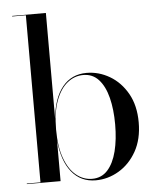

<svg xmlns="http://www.w3.org/2000/svg" viewBox="-54 -796 705 853"><g transform="rotate(-5 299.0 -370.0)"><path d="M339 10Q272 10 231.5 -40.2Q191 -90.5 182.5 -181.5V0H32V-2.5H93V-747.5H32V-750H182.5V-278.5Q191 -370 231.5 -419.5Q272 -469 339 -469Q393.5 -469 442 -440.5Q490.5 -412 520.8 -358.5Q551 -305 551 -230Q551 -155 520.8 -101.2Q490.5 -47.5 442 -18.8Q393.5 10 339 10ZM323.5 2Q365.5 2 392.5 -28Q419.5 -58 432.8 -110.5Q446 -163 446 -230Q446 -297 432.8 -349.2Q419.5 -401.5 392.5 -431.2Q365.5 -461 323.5 -461Q284.5 -461 252.5 -435.2Q220.5 -409.5 201.5 -358Q182.5 -306.5 182.5 -230Q182.5 -153.5 201.5 -101.8Q220.5 -50 252.5 -24Q284.5 2 323.5 2Z"/></g></svg>

Font: Bodoni Moda 72pt
Style: Regular
Weight: 400
Designer: Owen Earl
Foundry: indestructible type
Version: Version 2.005